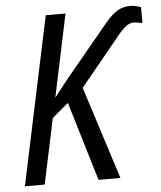

<svg xmlns="http://www.w3.org/2000/svg" viewBox="-52 -767 681 813"><g transform="rotate(-5 288.5 -361.0)"><path d="M172 -714H256L182 -363L237 -433L424 -659Q454 -695 478 -708.5Q502 -722 532 -722Q552 -722 577 -713V-645Q553 -651 542 -651Q526 -651 512.5 -642.5Q499 -634 478 -610L301 -394L427 0H334L233 -336L164 -278L105 0H21Z"/></g></svg>

Font: Noto Sans UI Narrow
Style: Italic
Weight: 400
Width: 4
Italic angle: -12°
Designer: Monotype Design Team
Foundry: Monotype Imaging Inc.
Version: Version 1.001